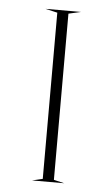

<svg xmlns="http://www.w3.org/2000/svg" viewBox="-45 -586 351 618"><g transform="rotate(5 130.0 -277.0)"><path d="M82 0 116 -8V-545L77 -554H192L152 -545V-8L186 0Z"/></g></svg>

Font: UN Bangla Thin
Style: Regular
Weight: 100
Designer: Desinged by Rajon, Unicode developed by Rashed (IMGN)
Version: Version 2.000;March 19, 2023;FontCreator 14.0.0.2901 64-bit